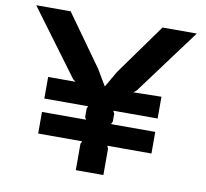

<svg xmlns="http://www.w3.org/2000/svg" viewBox="-87 -905 1072 1000"><g transform="rotate(10 449.5 -405.0)"><path d="M692.9 -810.1H874L618.2 -464.8L602.1 -451.2L750 -454.1V-338.9H515.1L522.9 -325.2V-283.2L516.1 -268.1H750V-153.8H516.1L522.9 -140.1V0H509.8H389.2H377V-140.1L383.8 -153.8H150.9V-268.1H383.8L377 -280.8V-326.2L382.8 -338.9H150.9V-453.1H294.9L280.8 -464.8L24.9 -810.1H207L399.9 -540L449.2 -457H451.2L499 -540Z"/></g></svg>

Font: Sinkin Sans 600 SemiBold
Style: Regular
Weight: 600
Designer: Keith Bates
Foundry: K-Type
Version: Sinkin Sans (version 1.0)  by Keith Bates   •   © 2014   www